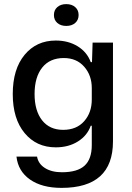

<svg xmlns="http://www.w3.org/2000/svg" viewBox="-20 -736 640 933"><path d="M279 177Q184 177 126 136.5Q68 96 60 25H160Q166 60 198.5 80.5Q231 101 281 101Q356 101 391 69Q426 37 426 -31V-125H421Q404 -77 358.5 -48.5Q313 -20 251 -20Q157 -20 99.5 -89.5Q42 -159 42 -279Q42 -400 99.5 -469.5Q157 -539 251 -539Q312 -539 357.5 -511Q403 -483 421 -434H427L430 -529H529V-49Q529 177 279 177ZM287 -105Q352 -105 389 -147Q426 -189 426 -252V-308Q426 -370 389 -412Q352 -454 290 -454Q222 -454 185 -407.5Q148 -361 148 -279Q148 -198 184.5 -151.5Q221 -105 287 -105ZM345.5 -624.5Q329 -610 302 -610Q275 -610 258.5 -624.5Q242 -639 242 -663Q242 -687 258.5 -701.5Q275 -716 302 -716Q329 -716 345.5 -701.5Q362 -687 362 -663Q362 -639 345.5 -624.5Z"/></svg>

Font: Mona Sans Medium
Style: Regular
Weight: 500
Designer: Deni Anggara
Foundry: GitHub
Version: Version 2.000;Glyphs 3.2.3 (3260)